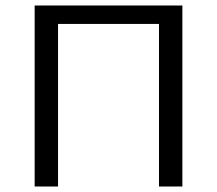

<svg xmlns="http://www.w3.org/2000/svg" viewBox="-20 -678 789 698"><path d="M558 0V-658H643V0ZM106 0V-658H191V0ZM134 -591V-658H616V-591Z"/></svg>

Font: Ysabeau Office Medium
Style: Regular
Weight: 500
Designer: Christian Thalmann (Catharsis Fonts)
Version: Version 2.001;gftools[0.9.30]; featfreeze: tnum,lnum,ss02